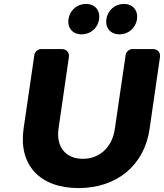

<svg xmlns="http://www.w3.org/2000/svg" viewBox="-20 -950 835 978"><path d="M418 -930C373 -930 335 -898 329 -852C322 -807 351 -775 396 -775C441 -775 478 -807 485 -852C491 -898 463 -930 418 -930ZM611 -930C566 -930 528 -898 522 -852C515 -807 544 -775 589 -775C634 -775 671 -807 678 -852C684 -898 656 -930 611 -930ZM760 -700H654C638 -700 622 -686 620 -670L565 -294C552 -199 486 -141 402 -141C317 -141 265 -199 278 -294L331 -660C334 -682 319 -700 296 -700H189C173 -700 157 -686 155 -670L100 -294C74 -109 183 8 380 8C576 8 716 -109 742 -294L795 -660C798 -682 783 -700 760 -700Z"/></svg>

Font: Trueno
Style: RoundBdIt
Weight: 700
Designer: Julieta Ulanovsky, Jasper
Foundry: Julieta Ulanovsky, Cannot Into Space Fonts
Version: Version 3.001